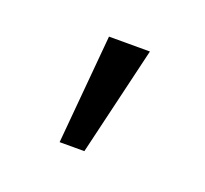

<svg xmlns="http://www.w3.org/2000/svg" viewBox="-48 -822 291 272"><g transform="rotate(20 97.5 -686.0)"><path d="M62.5 -603.7 77.1 -768.1H138.8L99.8 -603.7Z"/></g></svg>

Font: Inter UI Extra Light
Style: Regular
Weight: 200
Designer: Rasmus Andersson
Foundry: rsms
Version: 3.2;8d6f07862